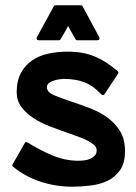

<svg xmlns="http://www.w3.org/2000/svg" viewBox="-20 -688 514 725"><path d="M222 -390Q215 -390 204 -388.5Q193 -387 182.5 -383.5Q172 -380 164.5 -374Q157 -368 157 -359Q157 -340 184 -328.5Q211 -317 251 -304Q284 -293 319.5 -279.5Q355 -266 384.5 -245Q414 -224 433 -193.5Q452 -163 452 -117Q452 -73 434 -46.5Q416 -20 387.5 -6Q359 8 323 12.5Q287 17 252 17Q192 17 134.5 -1.5Q77 -20 30 -58Q24 -62 28 -68L73 -147Q76 -154 84 -150Q127 -123 176 -102Q225 -81 276 -81Q286 -81 298.5 -82.5Q311 -84 321 -88.5Q331 -93 338 -100.5Q345 -108 345 -121Q345 -131 335.5 -140Q326 -149 310.5 -157Q295 -165 274 -172.5Q253 -180 231 -188Q199 -199 165.5 -212Q132 -225 105 -243Q78 -261 60.5 -284.5Q43 -308 43 -340Q43 -383 59 -412.5Q75 -442 101.5 -460Q128 -478 162.5 -485.5Q197 -493 235 -493Q265 -493 290 -488.5Q315 -484 337 -475Q359 -466 380 -452.5Q401 -439 424 -420Q429 -415 426 -410L375 -333Q373 -329 369 -329Q365 -329 362 -332Q333 -364 299.5 -377Q266 -390 222 -390ZM355 -547Q357 -543 355 -539.5Q353 -536 348 -536H272Q267 -536 265 -540L237 -590Q230 -576 223.5 -565Q217 -554 209 -540Q207 -536 202 -536H126Q121 -536 119 -539.5Q117 -543 119 -547L183 -664Q185 -668 190 -668H285Q290 -668 292 -664Z"/></svg>

Font: RonaldsonGothic
Style: Regular
Weight: 400
Designer: Mr. Robertson for MacKellar, Smiths & Jordan Co. Philadelphia
Foundry: CAT-Fonts Peter Wiegel
Version: Version 1.000